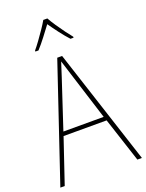

<svg xmlns="http://www.w3.org/2000/svg" viewBox="-173 -1032 849 1115"><g transform="rotate(-20 252.0 -474.5)"><path d="M476 0 386 -275H120L27 0H0L241 -715H271L504 0ZM282 -601Q276 -621 269.5 -641Q263 -661 255 -687Q248 -665 241 -643.5Q234 -622 227 -600L128 -300H377ZM265 -949Q277 -927 296.5 -898Q316 -869 336 -842Q356 -815 370 -798V-792H351Q326 -819 299.5 -854Q273 -889 253 -918Q232 -890 205 -854.5Q178 -819 153 -792H134V-798Q150 -817 170 -844.5Q190 -872 209 -900Q228 -928 240 -949Z"/></g></svg>

Font: Noto Sans Telugu SemiCondensed Thin
Style: Regular
Weight: 100
Width: 4
Designer: Jelle Bosma - Monotype Design Team
Foundry: Monotype Imaging Inc.
Version: Version 2.005; ttfautohint (v1.8.4.7-5d5b)